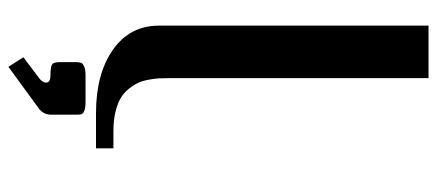

<svg xmlns="http://www.w3.org/2000/svg" viewBox="-312 -520 1040 457"><g transform="rotate(90 208.5 -292.0)"><path d="M253.4 45.9V108.4Q252.9 125 239.7 135.3L139.6 208.5L116.7 172.9L168.5 133.8Q177.2 126 177.2 119.1Q177.2 108.4 159.7 108.4Q138.7 108.4 133.5 104.2Q128.4 100.1 128.4 87.4V45.9Q128.9 38.6 129.9 35.4Q130.9 32.2 137.9 28.6Q145 24.9 159.7 24.9H222.2Q237.3 24.9 244.1 27.8Q251 30.8 252.2 34.2Q253.4 37.6 253.4 45.9ZM166.5 -791.5V-172.9Q166.5 -159.7 167 -149.9Q167.5 -140.1 170.2 -125.5Q172.9 -110.8 177.7 -100.3Q182.6 -89.8 191.9 -78.1Q201.2 -66.4 213.9 -58.8Q226.6 -51.3 246.6 -46.4Q266.6 -41.5 291.5 -41.5H333.5V0H250Q156.2 0 98.9 -40.3Q41.5 -80.6 41.5 -149.9V-791.5Z"/></g></svg>

Font: Gputeks
Style: Bold
Weight: 600
Width: 8
Version: Version 0.9